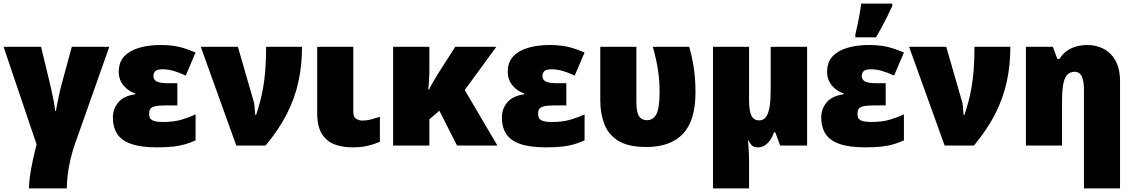

<svg xmlns="http://www.w3.org/2000/svg" viewBox="-22 -815 6345 1075"><path d="M397 -7Q383 33 372.5 77.5Q362 122 357 164Q352 206 352 240H140Q140 212 146 170Q152 128 162 81.5Q172 35 183 -6L-2 -553H208L251 -374Q258 -346 265 -315Q272 -284 278 -253Q284 -222 287 -194H291Q294 -209 298.5 -234Q303 -259 310.5 -292Q318 -325 329 -365L380 -553H590Z M971 -349V-225H909Q865 -225 844.5 -219.5Q824 -214 818.5 -204Q813 -194 813 -179Q813 -170 815.5 -159Q818 -148 834.5 -140Q851 -132 892 -132Q951 -132 996 -145.5Q1041 -159 1073 -175V-29Q1046 -17 1017 -8Q988 1 950 5.5Q912 10 857 10Q766 10 711.5 -9.5Q657 -29 633.5 -66.5Q610 -104 610 -157Q610 -205 640 -241.5Q670 -278 735 -287V-292Q697 -304 670 -336Q643 -368 643 -413Q643 -468 674.5 -500.5Q706 -533 759 -548Q812 -563 877 -563Q918 -563 949.5 -558.5Q981 -554 1010.5 -544.5Q1040 -535 1073 -521L1018 -392Q981 -409 950 -418Q919 -427 887 -427Q859 -427 848 -417Q837 -407 837 -390Q837 -369 855 -359Q873 -349 923 -349Z M1102 -553H1310L1400 -241Q1402 -232 1403 -220.5Q1404 -209 1405 -196.5Q1406 -184 1407 -172H1412Q1423 -205 1433 -241.5Q1443 -278 1451 -322.5Q1459 -367 1463.5 -423.5Q1468 -480 1468 -553H1669Q1669 -449 1648.5 -356Q1628 -263 1583.5 -176Q1539 -89 1465 0H1301Z M1956 -190Q1956 -159 1972.5 -149.5Q1989 -140 2005 -140Q2031 -140 2052.5 -145.5Q2074 -151 2105 -161V-21Q2075 -8 2038 1Q2001 10 1951 10Q1896 10 1851.5 -6.5Q1807 -23 1780.5 -65Q1754 -107 1754 -181V-553H1956Z M2757 -553 2580 -311 2763 0H2537L2438 -195L2382 -147V0H2179V-553H2382V-433Q2382 -392 2380 -362.5Q2378 -333 2376 -314H2381Q2386 -327 2399 -349.5Q2412 -372 2429 -400L2527 -553Z M3149 -349V-225H3087Q3043 -225 3022.5 -219.5Q3002 -214 2996.5 -204Q2991 -194 2991 -179Q2991 -170 2993.5 -159Q2996 -148 3012.5 -140Q3029 -132 3070 -132Q3129 -132 3174 -145.5Q3219 -159 3251 -175V-29Q3224 -17 3195 -8Q3166 1 3128 5.5Q3090 10 3035 10Q2944 10 2889.5 -9.5Q2835 -29 2811.5 -66.5Q2788 -104 2788 -157Q2788 -205 2818 -241.5Q2848 -278 2913 -287V-292Q2875 -304 2848 -336Q2821 -368 2821 -413Q2821 -468 2852.5 -500.5Q2884 -533 2937 -548Q2990 -563 3055 -563Q3096 -563 3127.5 -558.5Q3159 -554 3188.5 -544.5Q3218 -535 3251 -521L3196 -392Q3159 -409 3128 -418Q3097 -427 3065 -427Q3037 -427 3026 -417Q3015 -407 3015 -390Q3015 -369 3033 -359Q3051 -349 3101 -349Z M3597 8Q3496 8 3440 -26.5Q3384 -61 3361.5 -120.5Q3339 -180 3339 -253V-553H3541V-243Q3541 -188 3555.5 -165Q3570 -142 3600 -142Q3635 -142 3653 -175.5Q3671 -209 3671 -302Q3671 -364 3662 -423.5Q3653 -483 3633 -553H3837Q3850 -507 3857.5 -465.5Q3865 -424 3868.5 -383.5Q3872 -343 3872 -298Q3872 -140 3802 -66Q3732 8 3597 8Z M4497 -553V0H4346L4319 -74H4311Q4302 -46 4287.5 -27Q4273 -8 4256.5 1Q4240 10 4223 10Q4199 10 4188.5 0Q4178 -10 4167 -31H4166Q4167 -17 4168.5 3Q4170 23 4171 44Q4172 65 4172 84V240H3970V-553H4172V-253Q4172 -197 4184.5 -169Q4197 -141 4229 -141Q4253 -141 4267 -160.5Q4281 -180 4287 -218Q4293 -256 4293 -311V-553Z M4937 -349V-225H4875Q4831 -225 4810.5 -219.5Q4790 -214 4784.5 -204Q4779 -194 4779 -179Q4779 -170 4781.5 -159Q4784 -148 4800.5 -140Q4817 -132 4858 -132Q4917 -132 4962 -145.5Q5007 -159 5039 -175V-29Q5012 -17 4983 -8Q4954 1 4916 5.5Q4878 10 4823 10Q4732 10 4677.5 -9.5Q4623 -29 4599.5 -66.5Q4576 -104 4576 -157Q4576 -205 4606 -241.5Q4636 -278 4701 -287V-292Q4663 -304 4636 -336Q4609 -368 4609 -413Q4609 -468 4640.5 -500.5Q4672 -533 4725 -548Q4778 -563 4843 -563Q4884 -563 4915.5 -558.5Q4947 -554 4976.5 -544.5Q5006 -535 5039 -521L4984 -392Q4947 -409 4916 -418Q4885 -427 4853 -427Q4825 -427 4814 -417Q4803 -407 4803 -390Q4803 -369 4821 -359Q4839 -349 4889 -349ZM4767 -622Q4771 -639 4776 -661Q4781 -683 4785.5 -707Q4790 -731 4794 -754Q4798 -777 4800 -795H4974V-782Q4961 -754 4947 -725.5Q4933 -697 4917.5 -668Q4902 -639 4883 -606H4767Z M5068 -553H5276L5366 -241Q5368 -232 5369 -220.5Q5370 -209 5371 -196.5Q5372 -184 5373 -172H5378Q5389 -205 5399 -241.5Q5409 -278 5417 -322.5Q5425 -367 5429.5 -423.5Q5434 -480 5434 -553H5635Q5635 -449 5614.5 -356Q5594 -263 5549.5 -176Q5505 -89 5431 0H5267Z M6066 -563Q6115 -563 6156.5 -542Q6198 -521 6223.5 -476Q6249 -431 6249 -360V240H6047V-315Q6047 -360 6035 -386.5Q6023 -413 5995 -413Q5966 -413 5950.5 -393Q5935 -373 5929.5 -335Q5924 -297 5924 -242V0H5722V-553H5873L5898 -485H5910Q5927 -513 5951 -530Q5975 -547 6004.5 -555Q6034 -563 6066 -563Z"/></svg>

Font: Noto Sans Display Black
Style: Regular
Weight: 900
Designer: Monotype Design Team
Foundry: Monotype Imaging Inc.
Version: Version 2.003